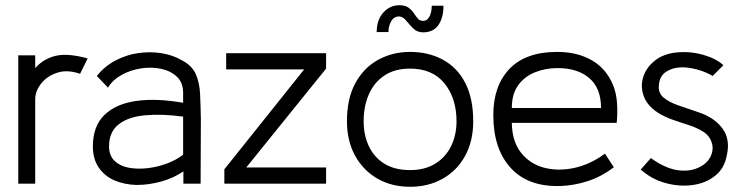

<svg xmlns="http://www.w3.org/2000/svg" viewBox="-20 -704 2851 736"><path d="M50 0V-492H115V-443Q147 -479 193.5 -490Q240 -501 316 -480L287 -421Q239 -438 200 -425.5Q161 -413 138 -384Q115 -355 115 -324V0Z M504 5Q458 4 420 -12Q382 -28 359 -61Q336 -94 336 -143Q336 -220 380 -263Q424 -306 502 -317Q580 -328 682 -310V-348Q682 -387 658.5 -409.5Q635 -432 598.5 -440Q562 -448 521.5 -442Q481 -436 446.5 -417Q412 -398 394 -368L351 -413Q381 -450 422.5 -472Q464 -494 510 -500.5Q556 -507 599.5 -500Q643 -493 677 -473Q716 -453 730.5 -420Q745 -387 747 -343.5Q749 -300 750 -249L749 0H683V-47Q645 -21 597.5 -8Q550 5 504 5ZM682 -111V-257Q600 -268 535.5 -262Q471 -256 434.5 -227Q398 -198 398 -143Q398 -108 418.5 -88Q439 -68 471.5 -61.5Q504 -55 542.5 -59Q581 -63 618 -76.5Q655 -90 682 -111Z M1230 0H840V-55L1146 -438H847V-500H1230V-441L924 -62H1230Z M1552 12Q1481 12 1426.5 -19.5Q1372 -51 1341 -107.5Q1310 -164 1310 -239Q1310 -327 1342.5 -386Q1375 -445 1430 -475Q1485 -505 1552 -505Q1623 -505 1678 -475Q1733 -445 1763.5 -386Q1794 -327 1794 -239Q1794 -164 1763.5 -107.5Q1733 -51 1678 -19.5Q1623 12 1552 12ZM1552 -52Q1609 -52 1649 -77Q1689 -102 1709.5 -144.5Q1730 -187 1730 -239Q1730 -327 1684 -384Q1638 -441 1552 -441Q1493 -441 1453.5 -414.5Q1414 -388 1394 -342.5Q1374 -297 1374 -239Q1374 -186 1394 -143.5Q1414 -101 1453.5 -76.5Q1493 -52 1552 -52ZM1602 -580Q1579 -580 1564 -595Q1549 -610 1537 -625Q1525 -640 1510 -641Q1490 -641 1479.5 -622.5Q1469 -604 1469 -581H1424Q1424 -628 1449.5 -656Q1475 -684 1511 -684Q1533 -684 1545.5 -675Q1558 -666 1566 -654Q1574 -642 1581.5 -633Q1589 -624 1602 -624Q1618 -624 1626.5 -641Q1635 -658 1635 -682H1680Q1680 -636 1660.5 -608Q1641 -580 1602 -580Z M2344 -233H1942Q1943 -162 1977 -119Q2011 -76 2064.5 -61.5Q2118 -47 2180 -60Q2242 -73 2299 -115L2333 -63Q2286 -27 2234 -10Q2182 7 2129 9Q2005 13 1938 -60Q1871 -133 1871 -263Q1871 -375 1933 -440Q1995 -505 2116 -505Q2193 -505 2248.5 -473Q2304 -441 2330 -378Q2342 -349 2345 -312Q2348 -275 2344 -233ZM2118 -443Q2071 -443 2031 -427Q1991 -411 1966.5 -377.5Q1942 -344 1942 -290H2284Q2284 -366 2239 -404.5Q2194 -443 2118 -443Z M2436 -54 2475 -98Q2508 -74 2540.5 -61.5Q2573 -49 2605 -50Q2625 -50 2643.5 -56Q2662 -62 2679 -74Q2700 -90 2708 -114Q2716 -138 2707 -161Q2699 -184 2677.5 -198Q2656 -212 2627.5 -222Q2599 -232 2569 -241.5Q2539 -251 2512 -266Q2465 -293 2449.5 -331Q2434 -369 2445 -406.5Q2456 -444 2489.5 -471Q2523 -498 2574 -503Q2625 -508 2675 -494Q2725 -480 2753 -454L2712 -413Q2684 -429 2652.5 -437.5Q2621 -446 2593 -446Q2558 -445 2533.5 -429Q2509 -413 2506 -380Q2502 -349 2522.5 -331Q2543 -313 2580.5 -300Q2618 -287 2665 -271Q2721 -251 2750.5 -210Q2780 -169 2766 -108Q2757 -58 2720.5 -29.5Q2684 -1 2633.5 5.5Q2583 12 2530.5 -2.5Q2478 -17 2436 -54Z"/></svg>

Font: Kulim Park Light
Style: Regular
Weight: 300
Designer: Noponies / Dale Sattler
Foundry: Noponies
Version: Version 1.000; ttfautohint (v1.8.3)